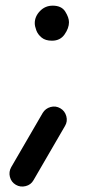

<svg xmlns="http://www.w3.org/2000/svg" viewBox="-20 -530 333 685"><path d="M104 -447.3Q104 -471.2 122.6 -490.5Q141.1 -509.8 168 -509.8Q199.7 -509.8 212.9 -488.5Q226.1 -467.3 226.1 -450.7Q226.1 -429.7 210.4 -407.2Q194.8 -384.8 165.5 -384.8Q142.1 -384.8 128.7 -395.8Q115.2 -406.7 109.6 -421.6Q104 -436.5 104 -447.3ZM36.6 129.4Q20 119.6 15.4 101.3Q10.7 83 20 66.4L132.3 -127Q142.1 -143.1 160.4 -148.2Q178.7 -153.3 195.3 -143.6Q211.4 -134.3 216.6 -115.5Q221.7 -96.7 211.9 -80.6L99.6 112.8Q90.3 129.4 71.5 134Q52.7 138.7 36.6 129.4Z"/></svg>

Font: Mikhak-FD Medium
Style: Regular
Weight: 500
Designer: Amin Abedi
Version: Version 3.2